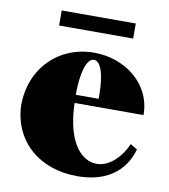

<svg xmlns="http://www.w3.org/2000/svg" viewBox="-78 -735 721 817"><g transform="rotate(10 282.5 -326.5)"><path d="M309 15C489 15 529 -101 541 -141L511 -159C488 -104 438 -51 383 -51C317 -51 261 -116 248 -246C247 -261 245 -276 245 -290H543C543 -426 424 -515 291 -515C139 -515 23 -402 23 -240C29 -88 144 15 309 15ZM123 -668V-603H443V-668ZM244 -325C244 -419 263 -485 295 -485C319 -485 344 -446 343 -325Z"/></g></svg>

Font: Sprat Condensed Black
Style: Regular
Weight: 900
Designer: Ethan Nakache
Foundry: Collletttivo
Version: Version 2.000;Glyphs 3.2 (3217)